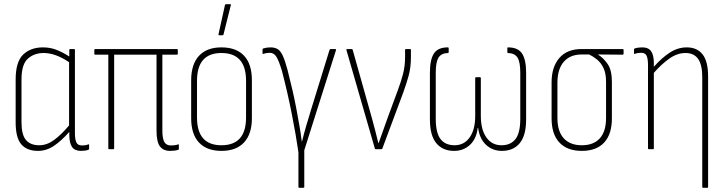

<svg xmlns="http://www.w3.org/2000/svg" viewBox="-20 -715 3483 920"><path d="M162 8Q109 8 82 -23.5Q55 -55 55 -128V-334Q55 -419 91 -453.5Q127 -488 186 -488Q223 -488 255 -474.5Q287 -461 312 -444V-476Q312 -480 316 -480H335Q339 -480 339 -476V-78Q339 -47 346 -32.5Q353 -18 373 -18Q380 -18 387.5 -19Q395 -20 403 -23Q407 -25 407 -20V-2Q407 2 403 3Q388 8 368 8Q338 8 325 -11Q312 -30 312 -71V-83Q275 -41 239 -16.5Q203 8 162 8ZM83 -130Q83 -69 104.5 -44Q126 -19 168 -19Q205 -19 239.5 -44.5Q274 -70 311 -114V-417Q246 -461 189 -461Q144 -461 113.5 -434Q83 -407 83 -333Z M795 8Q762 8 746 -14Q730 -36 730 -90V-453H527V-4Q527 0 523 0H503Q499 0 499 -4V-453H436Q432 -453 432 -457V-476Q432 -480 436 -480H828Q832 -480 832 -476V-457Q832 -453 828 -453H758V-89Q758 -51 767.5 -34.5Q777 -18 799 -18Q807 -18 816 -19Q825 -20 833 -23Q837 -25 837 -20V-2Q837 2 834 3Q818 8 795 8Z M1041 8Q971 8 933.5 -32Q896 -72 896 -149V-330Q896 -407 933.5 -447.5Q971 -488 1041 -488Q1112 -488 1149.5 -448Q1187 -408 1187 -330V-149Q1187 -73 1149.5 -32.5Q1112 8 1041 8ZM1041 -19Q1159 -19 1159 -152V-328Q1159 -461 1041 -461Q924 -461 924 -328V-152Q924 -19 1041 -19ZM1030 -546Q1026 -546 1027 -551L1058 -691Q1059 -695 1064 -695H1083Q1088 -695 1086 -690L1051 -550Q1050 -546 1047 -546Z M1414 185Q1410 185 1410 181V15Q1399 -63 1378.5 -167.5Q1358 -272 1331 -375Q1317 -422 1305 -442Q1293 -462 1273 -462Q1257 -462 1242 -457Q1238 -455 1238 -460V-478Q1238 -482 1242 -483Q1258 -488 1276 -488Q1296 -488 1310 -480Q1324 -472 1335 -448Q1346 -424 1358 -379Q1372 -324 1382 -280.5Q1392 -237 1400 -194Q1407 -156 1414 -117Q1421 -78 1426 -37H1427Q1437 -77 1448 -114.5Q1459 -152 1471 -191L1559 -476Q1561 -480 1564 -480H1586Q1591 -480 1590 -475L1438 5V181Q1438 185 1433 185Z M1780 0Q1777 0 1776 -4L1640 -475Q1639 -480 1644 -480H1665Q1669 -480 1670 -476L1762 -149Q1770 -119 1778 -89Q1786 -59 1793 -29H1794Q1805 -60 1816 -90Q1827 -120 1838 -152L1886 -282Q1901 -322 1911 -360Q1921 -398 1921 -442V-476Q1921 -480 1925 -480H1946Q1949 -480 1949 -476V-441Q1949 -392 1938 -352Q1927 -312 1912 -271L1812 -3Q1811 0 1807 0Z M2156 8Q2101 8 2070.5 -29Q2040 -66 2040 -143V-366Q2040 -429 2059 -458.5Q2078 -488 2126 -488Q2130 -488 2130 -484V-465Q2130 -461 2126 -461Q2094 -460 2081 -438.5Q2068 -417 2068 -367V-146Q2068 -78 2091 -48.5Q2114 -19 2158 -19Q2204 -19 2230.5 -56.5Q2257 -94 2257 -159V-341Q2257 -345 2261 -345H2280Q2284 -345 2284 -341V-159Q2284 -94 2310.5 -56.5Q2337 -19 2383 -19Q2427 -19 2450 -48.5Q2473 -78 2473 -146V-367Q2473 -417 2460 -438.5Q2447 -460 2414 -461Q2411 -461 2411 -465V-484Q2411 -488 2414 -488Q2462 -488 2481.5 -458.5Q2501 -429 2501 -366V-143Q2501 -66 2470.5 -29Q2440 8 2385 8Q2340 8 2309 -21Q2278 -50 2271 -102H2269Q2263 -50 2232 -21Q2201 8 2156 8Z M2768 8Q2698 8 2660.5 -32Q2623 -72 2623 -148V-320Q2623 -394 2660 -437Q2697 -480 2767 -480H2964Q2968 -480 2968 -476V-457Q2968 -453 2964 -453L2846 -454V-453Q2871 -438 2891.5 -408.5Q2912 -379 2912 -323V-148Q2912 -72 2875 -32Q2838 8 2768 8ZM2768 -19Q2824 -19 2854 -52Q2884 -85 2884 -150V-323Q2884 -363 2872 -388.5Q2860 -414 2841 -429.5Q2822 -445 2803 -454H2767Q2712 -454 2681.5 -419Q2651 -384 2651 -318V-150Q2651 -85 2681.5 -52Q2712 -19 2768 -19Z M3090 0Q3085 0 3085 -4V-403Q3085 -433 3078.5 -447.5Q3072 -462 3053 -462Q3046 -462 3038 -461Q3030 -460 3022 -457Q3018 -455 3018 -460V-478Q3018 -482 3022 -483Q3037 -488 3058 -488Q3087 -488 3100 -469.5Q3113 -451 3113 -412V-395Q3151 -438 3189.5 -463Q3228 -488 3271 -488Q3320 -488 3346.5 -454.5Q3373 -421 3373 -348V181Q3373 185 3369 185H3349Q3345 185 3345 181V-345Q3345 -405 3325 -433Q3305 -461 3265 -461Q3225 -461 3187.5 -434.5Q3150 -408 3113 -366V-4Q3113 0 3109 0Z"/></svg>

Font: Sofia Sans Cond ExtraLight
Style: Regular
Weight: 200
Width: 3
Designer: Botio Nikoltchev, Ani Petrova
Foundry: lettersoup
Version: Version 4.100; ttfautohint (v1.8.3)